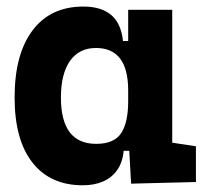

<svg xmlns="http://www.w3.org/2000/svg" viewBox="-20 -547 626 577"><path d="M228.5 9.8Q131.3 9.8 77.6 -58.3Q23.9 -126.5 23.9 -253.9Q23.9 -384.3 77.9 -455.8Q131.8 -527.3 230.5 -527.3Q284.7 -527.3 314.5 -501.7Q344.2 -476.1 349.6 -423.8H395.5L365.2 -274.9Q365.2 -338.9 341.1 -370.8Q316.9 -402.8 268.1 -402.8Q217.8 -402.8 190.4 -364Q163.1 -325.2 163.1 -253.9Q163.1 -114.7 269 -114.7Q322.8 -114.7 344 -146.7Q365.2 -178.7 365.2 -242.7V-267.1L400.4 -93.8H351.6Q348.6 -59.6 332.5 -36.4Q316.4 -13.2 290 -1.7Q263.7 9.8 228.5 9.8ZM374 4.9 365.2 -151.9V-254.4H497.6V-118.2L568.8 -107.4V0ZM365.2 -211.4V-517.6H497.6V-212.4Z"/></svg>

Font: Cascadia Mono PL
Style: Regular
Weight: 400
Monospace: yes
Designer: Aaron Bell
Foundry: Saja Typeworks
Version: Version 2102.003